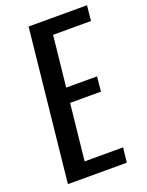

<svg xmlns="http://www.w3.org/2000/svg" viewBox="-151 -886 739 962"><g transform="rotate(-20 218.5 -405.0)"><path d="M40 0 125 -809.6H436.5L428.2 -728.5H226.1L197.3 -457.5H361.8L354 -378.9H189.5L157.7 -78.6H362.8L354 0Z"/></g></svg>

Font: Oswald
Style: Regular
Weight: 400
Designer: Vernon Adams
Foundry: Vernon Adams
Version: 3.0; ttfautohint (v0.94.23-7a4d-dirty) -l 8 -r 50 -G 200 -x 